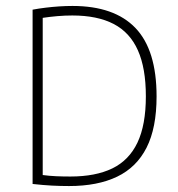

<svg xmlns="http://www.w3.org/2000/svg" viewBox="-20 -621 598 645"><path d="M212 4Q183 4 154.2 2.5Q125.5 1 89.5 -3V-588.5Q110.5 -592.5 133.2 -595.2Q156 -598 178.8 -599.5Q201.5 -601 223.5 -601Q364 -601 435 -527Q506 -453 506 -297Q506 -191.5 472.5 -125.2Q439 -59 373.5 -27.5Q308 4 212 4ZM216.5 -28Q301 -28 357.2 -55.2Q413.5 -82.5 441.8 -142Q470 -201.5 470 -297.5Q470 -392 443.2 -452Q416.5 -512 361.8 -540.5Q307 -569 223 -569Q198.5 -569 172.5 -566.8Q146.5 -564.5 123.5 -561V-33Q146 -30 168.5 -29Q191 -28 216.5 -28Z"/></svg>

Font: Encode Sans SC SemiCondensed Thin
Style: Regular
Weight: 250
Width: 4
Designer: Multiple Designers
Foundry: Impallari Type
Version: Version 3.002